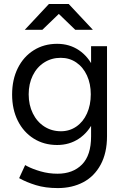

<svg xmlns="http://www.w3.org/2000/svg" viewBox="-20 -732 627 964"><path d="M78.7 163.8 76.2 162.3 106.3 96.8 115.7 102Q143.2 116.7 183.9 128.4Q224.7 140.2 268.8 140.2Q346 140.2 391.7 93.9Q437.3 47.7 437.3 -47V-500H517.3V-48.3Q517.3 35.7 485.4 94.7Q453.5 153.7 397.8 183Q342 212.3 270.3 212.3Q207.7 212.3 160 197.5Q112.3 182.7 78.7 163.8ZM40.8 -257.3Q40.8 -332.5 69.5 -390.1Q98.2 -447.7 149.5 -479.8Q200.8 -512 266.8 -512Q328.8 -512 376.5 -479.8Q424.2 -447.5 450.7 -389.8Q477.2 -332 477.2 -256.7Q477.2 -182.3 450.7 -125.2Q424.2 -68 376.5 -36Q328.8 -4 266.8 -4Q200.8 -4 149.5 -36.1Q98.2 -68.2 69.5 -125.5Q40.8 -182.8 40.8 -257.3ZM435.8 -258.5Q435.8 -311.2 416.7 -352.9Q397.5 -394.7 363.2 -418.2Q329 -441.7 285 -441.7Q238.5 -441.7 201.8 -418.2Q165 -394.7 144.5 -352.9Q124 -311.2 124 -258.5Q124 -205.2 144.9 -162.7Q165.8 -120.2 202.7 -96.6Q239.5 -73 286 -73Q329.2 -73 363.4 -96.6Q397.7 -120.2 416.8 -162.6Q435.8 -205 435.8 -258.5ZM226.7 -709V-712H325L446.2 -582.5H357.8ZM225.7 -712H324V-709L192.8 -582.5H104.5Z"/></svg>

Font: Oak Sans Light
Style: Regular
Weight: 400
Designer: Erik Kennedy, Walven
Foundry: Erik Kennedy, Walven
Version: Version 1.100;Glyphs 3.1.2 (3151)